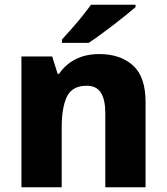

<svg xmlns="http://www.w3.org/2000/svg" viewBox="-20 -786 699 806"><path d="M397 -559Q485 -559 538 -511.5Q591 -464 591 -358V0H422V-311Q422 -368 403.5 -397Q385 -426 344 -426Q283 -426 261 -380.5Q239 -335 239 -250V0H70V-549H199L222 -476H228Q255 -516 297.5 -537.5Q340 -559 397 -559ZM549 -756Q533 -742 508 -722Q483 -702 454.5 -680Q426 -658 399 -638.5Q372 -619 352 -606H240V-620Q256 -638 279 -663.5Q302 -689 324 -716.5Q346 -744 362 -766H549Z"/></svg>

Font: Noto Sans Syriac ExtraBold
Style: Regular
Weight: 800
Designer: Patrick Giasson and the Monotype Design Team
Foundry: Monotype Imaging Inc.
Version: Version 3.000; ttfautohint (v1.8.4.7-5d5b)